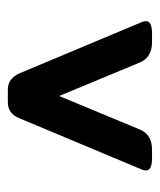

<svg xmlns="http://www.w3.org/2000/svg" viewBox="21 -747 408 490"><g transform="rotate(-90 225.0 -502.0)"><path d="M241 -686Q256 -686 266 -678.5Q276 -671 283 -656L412 -348Q416 -340 416 -333Q416 -318 384 -318H363Q324 -318 311 -348L225 -555L139 -348Q126 -318 88 -318H67Q35 -318 35 -333Q35 -340 39 -348L168 -656Q174 -671 184 -678.5Q194 -686 210 -686Z"/></g></svg>

Font: Asap VF Beta
Style: Regular
Weight: 400
Designer: Pablo Cosgaya
Foundry: Pablo Cosgaya
Version: Version 1.007